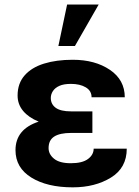

<svg xmlns="http://www.w3.org/2000/svg" viewBox="-20 -794 596 824"><path d="M301.5 -596.5H230.5L268 -774.5H403.5ZM292 10Q182.5 10 114.5 -32Q46.5 -74 46.5 -149.5Q46.5 -239.5 146 -272Q103 -289.5 79.2 -318Q55.5 -346.5 55.5 -384Q55.5 -436 85.5 -470.2Q115.5 -504.5 168.8 -521Q222 -537.5 292 -537.5Q388 -537.5 451.8 -494.2Q515.5 -451 515.5 -376.5H373Q373 -404.5 348 -419.2Q323 -434 284.5 -434Q253.5 -434 234.8 -425.5Q216 -417 207 -403Q198 -389 198 -373.5Q198 -347 219 -331.5Q240 -316 285 -316H376.5V-223.5H285Q237 -223.5 212.8 -208Q188.5 -192.5 188.5 -158.5Q188.5 -132 212 -112.8Q235.5 -93.5 284 -93.5Q333.5 -93.5 357.8 -111.8Q382 -130 382 -156H524Q524 -73.5 456 -31.8Q388 10 292 10Z"/></svg>

Font: Roberto Sans
Style: Bold
Weight: 700
Designer: Google (font) & Cristiano Sobral (main changes)
Version: Version 1.000;October 12, 2021;FontCreator 14.0.0.2814 64-bi